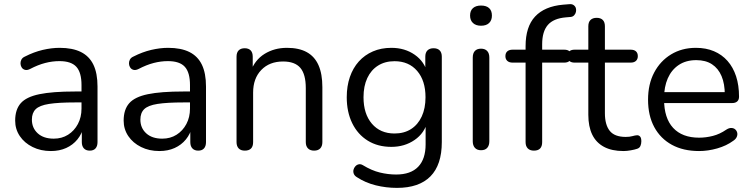

<svg xmlns="http://www.w3.org/2000/svg" viewBox="-20 -729 3672 938"><path d="M228.7 8.9Q178.8 8.9 139.2 -10.8Q99.5 -30.5 76.8 -64.1Q54.1 -97.8 54.1 -139.7Q54.1 -193.7 81.3 -224.7Q108.5 -255.6 172.3 -268.8Q236.1 -282 345.8 -282H391.1V-228.6H347.4Q265.8 -228.6 219.5 -221.3Q173.2 -214 154.5 -195.7Q135.8 -177.5 135.8 -144.6Q135.8 -103.7 164.4 -77.6Q193 -51.6 242.5 -51.6Q282.3 -51.6 312.6 -70.8Q342.9 -90 360.5 -123.1Q378.2 -156.2 378.2 -198.7V-313.1Q378.2 -374.8 353 -402.6Q327.8 -430.4 270.5 -430.4Q235.7 -430.4 200.6 -421.3Q165.5 -412.2 126.9 -392Q113.2 -385.1 103 -387.6Q92.7 -390 86.8 -398.2Q81 -406.5 80.2 -417Q79.4 -427.5 84.4 -437.5Q89.5 -447.5 102.2 -452.9Q145.5 -475 188.8 -485.2Q232.1 -495.3 271.3 -495.3Q334.3 -495.3 375.3 -474.9Q416.2 -454.5 436.3 -412.9Q456.4 -371.3 456.4 -306.1V-34.8Q456.4 -14.9 446.7 -4Q437 6.9 418.5 6.9Q400.1 6.9 389.9 -4Q379.7 -14.9 379.7 -34.8V-113H389.3Q380.7 -75.4 358.3 -48Q336 -20.7 303.1 -5.9Q270.2 8.9 228.7 8.9Z M758.7 8.9Q708.8 8.9 669.2 -10.8Q629.5 -30.5 606.8 -64.1Q584.1 -97.8 584.1 -139.7Q584.1 -193.7 611.3 -224.7Q638.5 -255.6 702.3 -268.8Q766.1 -282 875.8 -282H921.1V-228.6H877.4Q795.8 -228.6 749.5 -221.3Q703.2 -214 684.5 -195.7Q665.8 -177.5 665.8 -144.6Q665.8 -103.7 694.4 -77.6Q723 -51.6 772.5 -51.6Q812.3 -51.6 842.6 -70.8Q872.9 -90 890.5 -123.1Q908.2 -156.2 908.2 -198.7V-313.1Q908.2 -374.8 883 -402.6Q857.8 -430.4 800.5 -430.4Q765.7 -430.4 730.6 -421.3Q695.5 -412.2 656.9 -392Q643.2 -385.1 633 -387.6Q622.7 -390 616.8 -398.2Q611 -406.5 610.2 -417Q609.4 -427.5 614.4 -437.5Q619.5 -447.5 632.2 -452.9Q675.5 -475 718.8 -485.2Q762.1 -495.3 801.3 -495.3Q864.3 -495.3 905.3 -474.9Q946.2 -454.5 966.3 -412.9Q986.4 -371.3 986.4 -306.1V-34.8Q986.4 -14.9 976.7 -4Q967 6.9 948.5 6.9Q930.1 6.9 919.9 -4Q909.7 -14.9 909.7 -34.8V-113H919.3Q910.7 -75.4 888.3 -48Q866 -20.7 833.1 -5.9Q800.2 8.9 758.7 8.9Z M1175.9 6.9Q1156.5 6.9 1146 -4Q1135.6 -14.9 1135.6 -34.8V-452Q1135.6 -472.4 1146 -482.9Q1156.5 -493.3 1175.4 -493.3Q1194.3 -493.3 1204.5 -482.9Q1214.7 -472.4 1214.7 -452V-366L1203.7 -377.7Q1224.6 -436 1272.4 -465.7Q1320.3 -495.3 1381.9 -495.3Q1440.4 -495.3 1478.6 -474.3Q1516.9 -453.4 1535.9 -410.8Q1554.9 -368.1 1554.9 -303.3V-34.8Q1554.9 -14.9 1544.5 -4Q1534 6.9 1514.6 6.9Q1495.2 6.9 1484.6 -4Q1473.9 -14.9 1473.9 -34.8V-298.4Q1473.9 -366 1447.4 -397.3Q1420.8 -428.6 1363.1 -428.6Q1296.4 -428.6 1256.5 -387.2Q1216.6 -345.8 1216.6 -276.6V-34.8Q1216.6 6.9 1175.9 6.9Z M1919.4 188.9Q1865.9 188.9 1815.4 176.3Q1764.9 163.6 1723.9 136.8Q1712.4 130 1708.5 120.2Q1704.7 110.5 1706.9 100.7Q1709.1 91 1716 83.5Q1722.8 75.9 1732.3 73.8Q1741.8 71.6 1752 77.5Q1796 104.3 1836.1 113.9Q1876.1 123.6 1915.2 123.6Q1986.5 123.6 2022.9 85.8Q2059.3 48 2059.3 -23.9V-136.7H2068.8Q2054.4 -78.8 2005.5 -45.2Q1956.7 -11.5 1892 -11.5Q1825.4 -11.5 1776.4 -42Q1727.4 -72.5 1700.7 -127.2Q1674 -181.9 1674 -253.9Q1674 -308.3 1689.2 -352.6Q1704.4 -396.8 1732.9 -428.6Q1761.4 -460.3 1801.7 -477.8Q1841.9 -495.3 1892 -495.3Q1957.7 -495.3 2006 -461.6Q2054.4 -427.9 2068.4 -370.5L2057.8 -358.8V-452Q2057.8 -472.4 2068.5 -482.9Q2079.2 -493.3 2098.1 -493.3Q2117.5 -493.3 2127.9 -482.9Q2138.4 -472.4 2138.4 -452V-34.7Q2138.4 76.4 2082.8 132.7Q2027.2 188.9 1919.4 188.9ZM1907.4 -76.8Q1954.3 -76.8 1988.2 -98.5Q2022 -120.2 2040.4 -160.1Q2058.8 -199.9 2058.8 -253.9Q2058.8 -335.1 2018 -382.5Q1977.1 -430 1907.4 -430Q1861 -430 1826.9 -408.5Q1792.8 -387.1 1774.4 -347.7Q1755.9 -308.4 1755.9 -253.9Q1755.9 -172.7 1796.8 -124.7Q1837.7 -76.8 1907.4 -76.8Z M2329.9 4.9Q2310.5 4.9 2300 -6.8Q2289.6 -18.4 2289.6 -38.7V-447.6Q2289.6 -469 2300 -480.1Q2310.5 -491.2 2329.9 -491.2Q2349.3 -491.2 2359.9 -480.1Q2370.6 -469 2370.6 -447.6V-38.7Q2370.6 -18.4 2360.4 -6.8Q2350.3 4.9 2329.9 4.9ZM2329.9 -603.3Q2304.9 -603.3 2290.7 -616.6Q2276.5 -629.8 2276.5 -652.9Q2276.5 -676.9 2290.7 -689.4Q2304.9 -701.9 2329.9 -701.9Q2355.8 -701.9 2369.5 -689.4Q2383.2 -676.9 2383.2 -652.9Q2383.2 -629.8 2369.5 -616.6Q2355.8 -603.3 2329.9 -603.3Z M2588.4 6.9Q2569 6.9 2558.4 -4Q2547.7 -14.9 2547.7 -34.8V-423.1H2484.2Q2467.6 -423.1 2458.3 -431.6Q2449.1 -440.1 2449.1 -454.7Q2449.1 -469.8 2458.3 -478.1Q2467.6 -486.3 2484.2 -486.3H2569.9L2547.7 -465V-503.3Q2547.7 -598.3 2594.1 -648.2Q2640.6 -698.1 2730.6 -706.1L2760.4 -708.5Q2774 -710 2782.3 -704.2Q2790.6 -698.3 2793.3 -689.3Q2795.9 -680.3 2793.7 -670.8Q2791.5 -661.3 2785 -654.3Q2778.4 -647.2 2768.1 -646.2L2744.6 -644.2Q2683.9 -639.1 2656.3 -606.9Q2628.7 -574.8 2628.7 -512.7V-471.4L2616.9 -486.3H2736.5Q2753.6 -486.3 2762.6 -478.1Q2771.7 -469.8 2771.7 -454.7Q2771.7 -440.1 2762.6 -431.6Q2753.6 -423.1 2736.5 -423.1H2628.7V-34.8Q2628.7 6.9 2588.4 6.9Z M3026 8.9Q2968.9 8.9 2930.5 -11.7Q2892 -32.4 2873.1 -71.7Q2854.2 -111 2854.2 -168.2V-423.1H2786.9Q2770.3 -423.1 2761 -431.6Q2751.7 -440.1 2751.7 -454.7Q2751.7 -469.8 2761 -478.1Q2770.3 -486.3 2786.9 -486.3H2854.2V-600.7Q2854.2 -621.1 2864.9 -631.5Q2875.6 -641.9 2895 -641.9Q2914.4 -641.9 2924.8 -631.5Q2935.2 -621.1 2935.2 -600.7V-486.3H3060.9Q3078 -486.3 3087 -478.1Q3096 -469.8 3096 -454.7Q3096 -440.1 3087 -431.6Q3078 -423.1 3060.9 -423.1H2935.2V-176.3Q2935.2 -119.3 2958.9 -89.7Q2982.5 -60.1 3037 -60.1Q3056.1 -60.1 3069.3 -63.9Q3082.6 -67.7 3092.1 -68.2Q3100.9 -68.7 3107 -62Q3113.2 -55.4 3113.2 -38.4Q3113.2 -26.3 3108.8 -16.1Q3104.4 -5.9 3092.7 -2.1Q3081.3 1.9 3061.6 5.4Q3042 8.9 3026 8.9Z M3395.4 8.9Q3318.2 8.9 3262.5 -21.5Q3206.7 -52 3176.3 -108.2Q3146 -164.4 3146 -241.9Q3146 -317.9 3175.9 -374.6Q3205.8 -431.3 3258.6 -463.3Q3311.5 -495.3 3379.8 -495.3Q3429.2 -495.3 3468 -478.8Q3506.9 -462.3 3534.2 -431.4Q3561.6 -400.5 3576.1 -356.3Q3590.5 -312.1 3590.5 -256.7Q3590.5 -241.4 3581.7 -233.5Q3572.9 -225.5 3556.3 -225.5H3207.7V-279H3537.5L3521 -265.6Q3521 -319.5 3505.1 -357.2Q3489.2 -394.8 3458.4 -415Q3427.6 -435.2 3381.6 -435.2Q3331.2 -435.2 3295.8 -411.5Q3260.5 -387.7 3242.3 -346.1Q3224.2 -304.5 3224.2 -249.7V-243.8Q3224.2 -152.2 3268.5 -104.3Q3312.9 -56.4 3395.3 -56.4Q3428.7 -56.4 3462.5 -65Q3496.3 -73.6 3528 -95.4Q3541.6 -104.3 3553.1 -103.8Q3564.6 -103.4 3571.9 -96.8Q3579.3 -90.3 3581.6 -80.5Q3583.9 -70.8 3579.3 -60.1Q3574.7 -49.3 3562 -41Q3529.1 -16.8 3483.9 -3.9Q3438.6 8.9 3395.4 8.9Z"/></svg>

Font: Nunito ExtraLight
Style: Regular
Weight: 200
Designer: Vernon Adams
Foundry: Vernon Adams
Version: Version 3.602